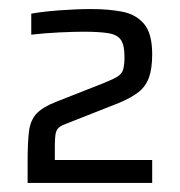

<svg xmlns="http://www.w3.org/2000/svg" viewBox="-20 -822 396 422"><path d="M40.7 -420V-466.3Q40.7 -508.8 43.7 -533.2Q46.7 -557.5 60.1 -572.1Q73.6 -586.7 104.5 -598.7L209.2 -639.9Q230 -648.3 239.1 -654.3Q248.3 -660.2 250.9 -670Q253.6 -679.9 253.6 -697.7Q253.6 -722.4 246 -733.9Q238.4 -745.5 218.9 -748.9Q199.4 -752.3 163.9 -752.3Q143.6 -752.3 111.2 -750.8Q78.7 -749.3 48.7 -745.8V-792Q73.7 -796.5 110.8 -799.3Q147.8 -802.1 180.4 -802.1Q217.4 -802.1 247.7 -796.5Q278 -791 296.3 -769.9Q314.5 -748.8 314.5 -702.7Q314.5 -671.1 307.3 -651.3Q300 -631.5 284 -619.2Q267.9 -606.8 241.5 -595.8L124.6 -549.7Q113.8 -545.8 108.6 -540.9Q103.5 -536 102 -526.8Q100.5 -517.6 100.5 -499.4V-470.3H314.5V-420Z"/></svg>

Font: Saira Thin
Style: Regular
Weight: 100
Designer: Hector Gatti with collaboration of the Omnibus-Type team
Foundry: Omnibus-Type
Version: Version 1.101